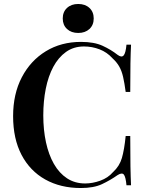

<svg xmlns="http://www.w3.org/2000/svg" viewBox="-20 -933 740 967"><path d="M388 -722Q454 -722 496.5 -702.5Q539 -683 572 -657Q592 -642 602.5 -653.5Q613 -665 617 -708H640Q638 -670 637 -615Q636 -560 636 -470H613Q607 -515 600 -545.5Q593 -576 580.5 -598Q568 -620 546 -640Q519 -670 481.5 -684.5Q444 -699 403 -699Q351 -699 312.5 -671.5Q274 -644 248.5 -596.5Q223 -549 210.5 -486Q198 -423 198 -352Q198 -279 211.5 -216.5Q225 -154 251.5 -107.5Q278 -61 317.5 -35Q357 -9 409 -9Q446 -9 485 -23Q524 -37 549 -66Q582 -96 594 -137.5Q606 -179 613 -248H636Q636 -154 637 -96.5Q638 -39 640 0H617Q613 -43 603.5 -54Q594 -65 572 -51Q535 -25 493.5 -5.5Q452 14 387 14Q285 14 208 -29Q131 -72 88.5 -153Q46 -234 46 -348Q46 -460 90 -544Q134 -628 211 -675Q288 -722 388 -722ZM374 -913Q409 -913 430.5 -893Q452 -873 452 -840Q452 -807 430.5 -787Q409 -767 374 -767Q339 -767 317.5 -787Q296 -807 296 -840Q296 -873 317.5 -893Q339 -913 374 -913Z"/></svg>

Font: Playfair Display SemiBold
Style: Regular
Weight: 600
Designer: Claus Eggers Sørensen
Foundry: Claus Eggers Sørensen
Version: Version 1.203